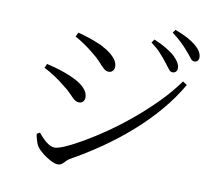

<svg xmlns="http://www.w3.org/2000/svg" viewBox="-86 -903 1172 1021"><g transform="rotate(10 500.0 -392.5)"><path d="M804 -574Q792 -574 782.5 -587.5Q773 -601 758 -619Q742 -640 720.5 -663.5Q699 -687 667 -711L680 -729Q718 -713 747.5 -695.5Q777 -678 795 -661Q813 -643 821 -628.5Q829 -614 829 -600Q829 -588 822 -581Q815 -574 804 -574ZM288 14Q273 14 249.5 2Q226 -10 204.5 -27Q183 -44 172 -60Q163 -73 157 -94.5Q151 -116 150 -127L166 -136Q179 -120 194 -105Q209 -90 225 -80.5Q241 -71 257 -71Q274 -71 313 -88Q352 -105 405.5 -136Q459 -167 520.5 -209.5Q582 -252 645 -304.5Q708 -357 765.5 -415Q823 -473 868 -536L891 -521Q848 -446 788.5 -376Q729 -306 657.5 -243Q586 -180 506.5 -125Q427 -70 344 -24Q335 -18 327 -9Q319 0 310 7Q301 14 288 14ZM343 -330Q327 -330 314.5 -341Q302 -352 286 -369Q270 -386 244 -405Q216 -428 188.5 -446Q161 -464 130 -480L140 -502Q178 -493 209 -483.5Q240 -474 273 -460Q304 -447 326 -431.5Q348 -416 360 -398.5Q372 -381 372 -361Q372 -353 368.5 -346Q365 -339 358.5 -334.5Q352 -330 343 -330ZM469 -518Q455 -518 442 -529.5Q429 -541 412.5 -560Q396 -579 369 -600Q343 -622 314 -641.5Q285 -661 264 -672L275 -695Q303 -688 336 -677Q369 -666 401 -652Q435 -635 456.5 -618Q478 -601 488.5 -584.5Q499 -568 499 -550Q499 -537 491 -527.5Q483 -518 469 -518ZM908 -651Q896 -651 886 -665Q876 -679 859 -698Q843 -717 822.5 -737Q802 -757 769 -782L781 -799Q820 -785 848.5 -769.5Q877 -754 896 -738Q932 -707 932 -677Q932 -665 925.5 -658Q919 -651 908 -651Z"/></g></svg>

Font: Noto Serif TC
Style: Regular
Weight: 400
Designer: Ryoko NISHIZUKA  (kana & ideographs); Frank Grießhammer (Latin, Greek & Cyrillic); Wenlong ZHANG  (bopomofo); Sandoll Co
Foundry: Adobe
Version: Version 2.003-H1;hotconv 1.1.1;makeotfexe 2.6.0